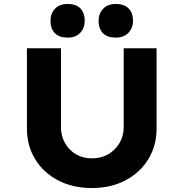

<svg xmlns="http://www.w3.org/2000/svg" viewBox="-20 -944 927 970"><path d="M444 6Q347 6 273 -33Q199 -72 157.5 -140Q116 -208 116 -295V-700H288V-302Q288 -257 308.5 -221Q329 -185 364 -164.5Q399 -144 444 -144Q491 -144 526.5 -164.5Q562 -185 583.5 -221Q605 -257 605 -302V-700H771V-295Q771 -208 729.5 -140Q688 -72 614 -33Q540 6 444 6ZM565 -754Q522 -754 500 -776.5Q478 -799 478 -839Q478 -875 501 -899.5Q524 -924 565 -924Q607 -924 629.5 -901.5Q652 -879 652 -839Q652 -803 629 -778.5Q606 -754 565 -754ZM322 -754Q279 -754 257 -776.5Q235 -799 235 -839Q235 -875 257.5 -899.5Q280 -924 322 -924Q364 -924 386 -901.5Q408 -879 408 -839Q408 -803 385.5 -778.5Q363 -754 322 -754Z"/></svg>

Font: Lexend Exa
Style: Bold
Weight: 700
Designer: Bonnie Shaver-Troup, Thomas Jockin
Foundry: Lexend
Version: Version 1.007